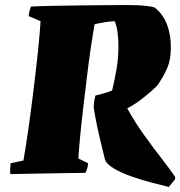

<svg xmlns="http://www.w3.org/2000/svg" viewBox="-20 -686 715 762"><path d="M21 5Q20 -6 20.5 -17Q21 -28 22 -38L73 -49Q83 -106 93.5 -180Q104 -254 113.5 -332Q123 -410 130.5 -481Q138 -552 141 -602L94 -622Q95 -640 103 -660Q145 -662 196 -663Q247 -664 299.5 -664.5Q352 -665 400.5 -665.5Q449 -666 486 -666Q530 -666 557 -663Q584 -660 594 -656Q629 -628 644 -585.5Q659 -543 658 -496Q658 -449 643.5 -415.5Q629 -382 604 -346Q582 -324 548.5 -297.5Q515 -271 485 -256Q514 -203 552 -150Q590 -97 624 -53.5Q658 -10 675 16V25L650 56Q622 49 581 38.5Q540 28 499.5 13.5Q459 -1 430 -18.5Q401 -36 396 -55Q389 -85 380 -121.5Q371 -158 363.5 -194.5Q356 -231 352 -260Q352 -283 359 -307Q375 -311 392 -315.5Q409 -320 425 -327Q435 -369 442.5 -412Q450 -455 450 -502Q450 -532 446.5 -558Q443 -584 435 -602Q427 -601 417.5 -600.5Q408 -600 398 -598Q365 -593 355 -589Q349 -555 341 -501Q333 -447 325.5 -384.5Q318 -322 310.5 -259.5Q303 -197 298 -144Q293 -91 291 -57L330 -38Q329 -28 326.5 -19Q324 -10 319 0Q262 1 216 1.5Q170 2 124.5 3Q79 4 21 5Z"/></svg>

Font: Labrada Black
Style: Italic
Weight: 900
Italic angle: -7°
Designer: Mercedes Jáuregui
Foundry: Omnibus-Type Team
Version: Version 1.000; ttfautohint (v1.8.4.7-5d5b)